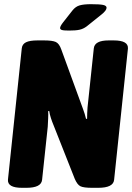

<svg xmlns="http://www.w3.org/2000/svg" viewBox="-20 -895 631 917"><path d="M85 2Q15 2 18 -37L84 -664Q86 -684 104 -693Q122 -702 159 -702H190Q230 -702 246.5 -694.5Q263 -687 273 -658L377 -373Q381 -363 384.5 -351Q388 -339 391 -327L396 -328Q396 -341 396.5 -354.5Q397 -368 398 -381L428 -664Q432 -702 499 -702H523Q594 -702 591 -663L525 -36Q521 2 449 2H420Q379 2 364 -5.5Q349 -13 337 -41L235 -299Q229 -313 223 -331.5Q217 -350 215 -365L210 -364Q211 -349 210 -329Q209 -309 208 -289L181 -36Q177 2 106 2ZM310 -749Q283 -749 275 -752Q267 -755 267 -761Q267 -770 282 -789L326 -845Q341 -864 361 -869.5Q381 -875 414 -875Q456 -875 472.5 -871.5Q489 -868 489 -858Q489 -852 483 -843.5Q477 -835 459 -821L394 -769Q378 -757 360 -753Q342 -749 310 -749Z"/></svg>

Font: Asap Condensed Condensed ExtraBold
Style: Italic
Weight: 800
Width: 3
Italic angle: -6°
Designer: Pablo Cosgaya
Foundry: Omnibus-Type
Version: Version 3.001; ttfautohint (v1.8.4.7-5d5b)